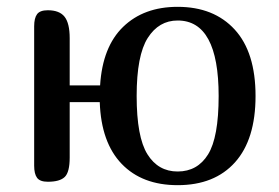

<svg xmlns="http://www.w3.org/2000/svg" viewBox="-20 -532 818 562"><path d="M272 -233H184V-71Q184 -28 169.5 -14Q155 0 120 0Q97 0 88.5 -11.5Q80 -23 80 -47V-455Q80 -479 88.5 -490.5Q97 -502 120 -502Q154 -502 169 -483Q184 -464 184 -420V-282H273Q280 -395 340.5 -453.5Q401 -512 500 -512Q606 -512 667 -445.5Q728 -379 728 -251Q728 -124 668 -57Q608 10 500 10Q396 10 336 -52.5Q276 -115 272 -233ZM620 -251Q620 -472 500 -472Q445 -472 412.5 -421Q380 -370 380 -251Q380 -131 411.5 -80.5Q443 -30 500 -30Q558 -30 589 -80Q620 -130 620 -251Z"/></svg>

Font: Marmelad for Arash.Academy
Style: Regular
Weight: 400
Designer: Manvel Shmavonyan
Foundry: Cyreal
Version: Version 1.110;Glyphs 3.2 (3202)